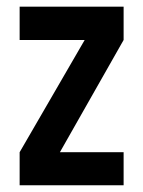

<svg xmlns="http://www.w3.org/2000/svg" viewBox="-20 -548 424 568"><path d="M345.7 -429.7 157.2 -97.7H345.7V0H38.1V-97.7L230.5 -429.7H38.1V-528.3H345.7Z"/></svg>

Font: Altinn-DIN Condensed
Style: DINCondensed-Bold
Weight: 700
Width: 3
Designer: Charles Nix
Foundry: Altinn
Version: Version 2.00